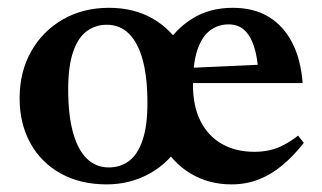

<svg xmlns="http://www.w3.org/2000/svg" viewBox="-20 -472 845 504"><path d="M265.5 -32.5Q296 -32.5 318.8 -49.5Q341.5 -66.5 354.2 -104Q367 -141.5 367 -202Q367 -269.5 354.5 -315Q342 -360.5 318.2 -383.8Q294.5 -407 260.5 -407Q230.5 -407 207.5 -390Q184.5 -373 171.8 -335.5Q159 -298 159 -237Q159 -170.5 171.5 -124.8Q184 -79 207.8 -55.8Q231.5 -32.5 265.5 -32.5ZM457 -100Q425.5 -46 373.8 -17Q322 12 260 12Q191 12 139.5 -16.5Q88 -45 59.8 -96.2Q31.5 -147.5 31.5 -214Q31.5 -283.5 61.8 -337Q92 -390.5 145 -421Q198 -451.5 266 -451.5Q331 -451.5 379.8 -423.8Q428.5 -396 459 -345.5H410Q439 -394.5 484.5 -423Q530 -451.5 591 -451.5Q646 -451.5 685 -428Q724 -404.5 746.8 -360.5Q769.5 -316.5 774.5 -254H459.5L460 -293L714.5 -304.5L658.5 -279.5Q656 -321.5 646.8 -350Q637.5 -378.5 621.2 -393.2Q605 -408 580 -408Q552.5 -408 531.2 -392Q510 -376 498.2 -341.2Q486.5 -306.5 486.5 -250Q486.5 -193 506.5 -153.8Q526.5 -114.5 562.8 -94Q599 -73.5 648 -73.5Q669 -73.5 688 -77.8Q707 -82 725.5 -91.8Q744 -101.5 762.5 -116L777.5 -97Q750.5 -62.5 721 -38Q691.5 -13.5 658.8 -0.8Q626 12 587.5 12Q527.5 12 479.5 -17Q431.5 -46 403 -100Z"/></svg>

Font: Newsreader 24pt SemiBold
Style: Regular
Weight: 600
Designer: Hugues Gentile
Foundry: Production Type
Version: Version 1.003